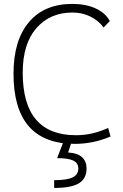

<svg xmlns="http://www.w3.org/2000/svg" viewBox="-20 -723 626 978"><path d="M360.4 9.8Q48.8 9.8 48.8 -347.7Q48.8 -517.1 127.2 -610.1Q205.6 -703.1 348.6 -703.1Q416.5 -703.1 466.6 -680.4Q516.6 -657.7 539.6 -615.7L507.8 -583Q481 -619.1 439.5 -639.2Q397.9 -659.2 349.6 -659.2Q234.4 -659.2 165 -579.3Q95.7 -499.5 95.7 -352.5Q95.7 -34.2 367.2 -34.2Q450.2 -34.2 530.8 -71.3L543 -27.8Q456.1 9.8 360.4 9.8ZM255.9 234.4V194.8Q320.8 194.8 349.9 180.7Q378.9 166.5 378.9 135.3Q378.9 107.4 353.5 95Q328.1 82.5 271 82.5L312 -23.9L346.7 -5.9L327.1 53.7Q376.5 57.1 398.7 78.4Q420.9 99.6 420.9 135.3Q420.9 187 381.8 210.7Q342.8 234.4 255.9 234.4Z"/></svg>

Font: Cascadia Mono ExtraLight
Style: Regular
Weight: 200
Monospace: yes
Designer: Aaron Bell
Foundry: Saja Typeworks
Version: Version 2404.023; ttfautohint (v1.8.4)